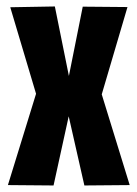

<svg xmlns="http://www.w3.org/2000/svg" viewBox="-20 -565 420 588"><path d="M4.2 1.8 90.4 -277.8 11.4 -542.8 148 -545.2 191 -332.4 233.4 -544.6 370.4 -543.4 291.6 -276 377.2 1.8 238.4 3 190.4 -208.8 144 3Z"/></svg>

Font: Georama ExtraCondensed Thin
Style: Regular
Weight: 100
Width: 2
Designer: Jean-Baptiste Levee
Foundry: Production Type
Version: Version 1.001